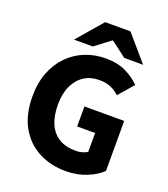

<svg xmlns="http://www.w3.org/2000/svg" viewBox="-155 -964 947 1084"><g transform="rotate(20 319.0 -421.5)"><path d="M365.3 12Q275.5 12 203.2 -25.6Q130.8 -63.1 88.4 -137.7Q46.1 -212.3 46.1 -322.1Q46.1 -403.4 71.1 -466.7Q96.2 -530.1 139.9 -574.2Q183.7 -618.4 241.2 -641.1Q298.8 -663.8 363.8 -663.8Q434.7 -663.8 485.9 -638.7Q537 -613.6 569.4 -579.2L491.8 -489.6Q467.6 -512 439.1 -524.3Q410.7 -536.5 368.7 -536.5Q318.6 -536.5 279.7 -511.3Q240.8 -486.1 219 -439.2Q197.1 -392.4 197.1 -327.1Q197.1 -260.1 217.6 -212.6Q238 -165.2 278.6 -140.2Q319.1 -115.2 380.5 -115.2Q400.5 -115.2 419.1 -120.3Q437.7 -125.3 449.5 -134.6V-247.2H341.5V-367.4H580.4V-66.9Q547.1 -33.9 490.3 -11Q433.6 12 365.3 12ZM157 -701.8 288.8 -854.7H440.6L572.4 -701.8H459.3L366.7 -772H362.7L270.1 -701.8Z"/></g></svg>

Font: Source Sans 3 VF
Style: Regular
Weight: 200
Designer: Paul D. Hunt
Foundry: Adobe
Version: Version 3.046;hotconv 1.0.118;makeotfexe 2.5.65603